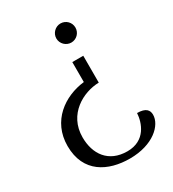

<svg xmlns="http://www.w3.org/2000/svg" viewBox="-181 -628 847 941"><g transform="rotate(-30 242.5 -157.0)"><path d="M310 -529C281 -529 256 -505 256 -475C256 -445 281 -421 310 -421C340 -421 364 -445 364 -475C364 -505 340 -529 310 -529ZM328 -336H266V-223C152 -210 40 -133 40 9C40 160 153 215 275 215C407 215 480 144 480 85C480 59 465 39 416 39C413 91 385 178 282 178C175 178 125 103 125 9C125 -122 239 -182 328 -184Z"/></g></svg>

Font: Arima Koshi
Style: Regular
Weight: 400
Designer: Joana Correia and Natanael Gama
Foundry: NDISCOVER
Version: Version 1.019;PS 001.019;hotconv 1.0.88;makeotf.lib2.5.64775